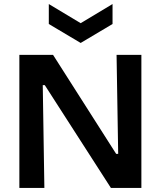

<svg xmlns="http://www.w3.org/2000/svg" viewBox="-20 -932 798 952"><path d="M76 0V-660H243L556 -169H566L558 -660H681V0H530L202 -510H192L200 0ZM222 -912 380 -817 538 -912V-813L380 -719L222 -813Z"/></svg>

Font: Bricolage Grotesque 17pt SemiBold
Style: Regular
Weight: 600
Version: Version 1.001;gftools[0.9.33.dev8+g029e19f]